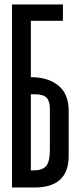

<svg xmlns="http://www.w3.org/2000/svg" viewBox="-20 -831 350 851"><path d="M33.3 -811.1H116.7V0H33.3ZM258.9 -738.9H45.6V-811.1H258.9ZM133.3 -413.3H68.9V-488.9H118.9Q192.2 -488.9 238.3 -452.2Q284.4 -415.6 284.4 -338.9V-140Q284.4 0 133.3 0H78.9V-75.6H125.6Q167.8 -75.6 184.4 -95Q201.1 -114.4 201.1 -167.8V-350Q201.1 -382.2 186.7 -397.8Q172.2 -413.3 133.3 -413.3Z"/></svg>

Font: Le Murmure
Style: Regular
Weight: 600
Width: 2
Designer: Jeremy Landes, Alexander Slobzheninov (Cyrillic)
Foundry: Velvetyne Type Foundry
Version: Version 1.0